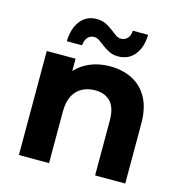

<svg xmlns="http://www.w3.org/2000/svg" viewBox="-111 -858 912 959"><g transform="rotate(15 345.5 -378.5)"><path d="M399 -546Q463 -546 513.5 -520.5Q564 -495 593 -442.5Q622 -390 622 -308V0H466V-284Q466 -349 437.5 -380Q409 -411 357 -411Q320 -411 290.5 -395.5Q261 -380 244.5 -348Q228 -316 228 -266V0H72V-538H221V-389L193 -434Q222 -488 276 -517Q330 -546 399 -546ZM423 -604Q397 -604 377 -613.5Q357 -623 341 -635.5Q325 -648 311 -657.5Q297 -667 283 -667Q263 -667 250 -652.5Q237 -638 235 -611H156Q158 -678 189 -717.5Q220 -757 273 -757Q299 -757 319 -747.5Q339 -738 355.5 -725Q372 -712 386 -702.5Q400 -693 413 -693Q434 -693 447 -707.5Q460 -722 461 -747H540Q539 -683 507.5 -643.5Q476 -604 423 -604Z"/></g></svg>

Font: MOST Montserrat
Style: Bold
Weight: 700
Designer: Julieta Ulanovsky
Foundry: Julieta Ulanovsky
Version: Version 8.000;March 11, 2024;FontCreator 15.0.0.2926 64-bit